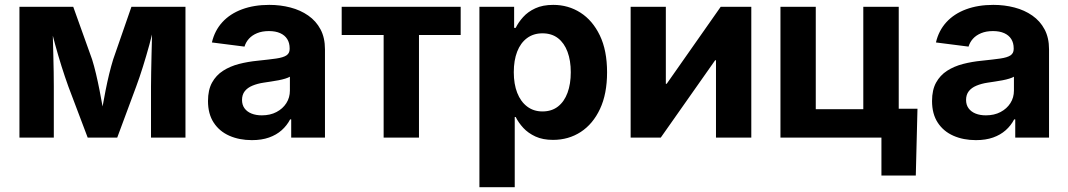

<svg xmlns="http://www.w3.org/2000/svg" viewBox="-20 -567 4401 791"><path d="M60.1 0V-539.1H281.7L359.4 -322.3Q367.7 -295.9 375.5 -262.9Q383.3 -230 390.1 -195.3Q397 -160.6 402.8 -127.4Q408.7 -94.2 412.6 -67.4H392.1Q396.5 -93.8 402.3 -126.7Q408.2 -159.7 415 -194.6Q421.9 -229.5 429.9 -262.5Q438 -295.4 446.3 -322.3L521.5 -539.1H744.1V0H602.1V-210.4Q602.1 -236.3 602.8 -269Q603.5 -301.8 604.2 -337.9Q605 -374 606 -409.9Q606.9 -445.8 606.9 -479H618.7Q608.4 -430.7 595.5 -383.3Q582.5 -335.9 568.8 -292.2Q555.2 -248.5 541 -210.4L462.9 0H341.3L261.7 -210.4Q247.6 -249.5 233.6 -293.7Q219.7 -337.9 206.8 -385Q193.8 -432.1 183.6 -479H196.8Q196.8 -447.8 197.8 -411.9Q198.7 -376 199.7 -339.6Q200.7 -303.2 201.2 -270Q201.7 -236.8 201.7 -210.4V0Z M1017.6 10.3Q965.8 10.3 924.8 -7.8Q883.8 -25.9 860.4 -61.8Q836.9 -97.7 836.9 -150.9Q836.9 -196.3 853.5 -226.6Q870.1 -256.8 898.9 -275.4Q927.7 -293.9 964.6 -303.5Q1001.5 -313 1042 -316.9Q1089.4 -321.8 1118.2 -325.9Q1147 -330.1 1160.2 -338.9Q1173.3 -347.7 1173.3 -365.2V-367.7Q1173.3 -390.1 1163.3 -406Q1153.3 -421.9 1134.3 -430.4Q1115.2 -439 1087.9 -439Q1060.1 -439 1039.3 -430.4Q1018.6 -421.9 1005.6 -407.5Q992.7 -393.1 987.3 -375L853 -392.1Q864.3 -440.9 896 -475.6Q927.7 -510.3 977.1 -528.6Q1026.4 -546.9 1089.4 -546.9Q1135.3 -546.9 1176.5 -536.1Q1217.8 -525.4 1250 -502.9Q1282.2 -480.5 1300.5 -446Q1318.8 -411.6 1318.8 -363.8V0H1179.7V-75.2H1175.3Q1162.1 -49.8 1140.4 -30.5Q1118.7 -11.2 1088.4 -0.5Q1058.1 10.3 1017.6 10.3ZM1058.6 -91.8Q1093.3 -91.8 1119.1 -105.5Q1145 -119.1 1159.7 -142.1Q1174.3 -165 1174.3 -193.8V-251Q1168 -247.1 1155.5 -243.2Q1143.1 -239.3 1127.4 -236.3Q1111.8 -233.4 1095.9 -231Q1080.1 -228.5 1066.9 -226.6Q1040.5 -222.7 1020 -214.1Q999.5 -205.6 988.3 -191.2Q977.1 -176.8 977.1 -155.3Q977.1 -134.8 987.5 -120.6Q998 -106.4 1016.4 -99.1Q1034.7 -91.8 1058.6 -91.8Z M1560.5 0V-422.9H1387.7V-539.1H1877.9V-422.9H1706.1V0Z M1955.1 204.1V-539.1H2098.1V-452.1H2104.5Q2115.7 -475.1 2135.3 -496.8Q2154.8 -518.6 2185.3 -532.7Q2215.8 -546.9 2259.3 -546.9Q2321.3 -546.9 2371.3 -514.9Q2421.4 -482.9 2451.2 -421.1Q2481 -359.4 2481 -269Q2481 -180.2 2451.9 -118.2Q2422.9 -56.2 2372.6 -23.4Q2322.3 9.3 2258.3 9.3Q2216.3 9.3 2186 -4.6Q2155.8 -18.6 2136 -40Q2116.2 -61.5 2104.5 -85H2100.6V204.1ZM2214.8 -107.9Q2252.9 -107.9 2278.8 -128.2Q2304.7 -148.4 2318.1 -184.8Q2331.5 -221.2 2331.5 -269.5Q2331.5 -317.4 2318.1 -353.5Q2304.7 -389.6 2278.8 -409.7Q2252.9 -429.7 2214.8 -429.7Q2177.7 -429.7 2151.1 -409.9Q2124.5 -390.1 2110.6 -354.2Q2096.7 -318.4 2096.7 -269.5Q2096.7 -220.7 2110.8 -184.6Q2125 -148.4 2151.6 -128.2Q2178.2 -107.9 2214.8 -107.9Z M3075.2 0H2929.7V-318.8H2926.3L2702.1 0H2578.1V-539.1H2723.1V-221.7H2726.6L2949.2 -539.1H3075.2Z M3195.3 0V-539.1H3340.8V-117.2H3536.6V-539.1H3682.6V0ZM3611.3 156.2V0H3569.3V-119.1H3759.8L3752.9 156.2Z M4000.5 10.3Q3948.7 10.3 3907.7 -7.8Q3866.7 -25.9 3843.3 -61.8Q3819.8 -97.7 3819.8 -150.9Q3819.8 -196.3 3836.4 -226.6Q3853 -256.8 3881.8 -275.4Q3910.6 -293.9 3947.5 -303.5Q3984.4 -313 4024.9 -316.9Q4072.3 -321.8 4101.1 -325.9Q4129.9 -330.1 4143.1 -338.9Q4156.2 -347.7 4156.2 -365.2V-367.7Q4156.2 -390.1 4146.2 -406Q4136.2 -421.9 4117.2 -430.4Q4098.1 -439 4070.8 -439Q4043 -439 4022.2 -430.4Q4001.5 -421.9 3988.5 -407.5Q3975.6 -393.1 3970.2 -375L3835.9 -392.1Q3847.2 -440.9 3878.9 -475.6Q3910.6 -510.3 3960 -528.6Q4009.3 -546.9 4072.3 -546.9Q4118.2 -546.9 4159.4 -536.1Q4200.7 -525.4 4232.9 -502.9Q4265.1 -480.5 4283.4 -446Q4301.8 -411.6 4301.8 -363.8V0H4162.6V-75.2H4158.2Q4145 -49.8 4123.3 -30.5Q4101.6 -11.2 4071.3 -0.5Q4041 10.3 4000.5 10.3ZM4041.5 -91.8Q4076.2 -91.8 4102.1 -105.5Q4127.9 -119.1 4142.6 -142.1Q4157.2 -165 4157.2 -193.8V-251Q4150.9 -247.1 4138.4 -243.2Q4126 -239.3 4110.4 -236.3Q4094.7 -233.4 4078.9 -231Q4063 -228.5 4049.8 -226.6Q4023.4 -222.7 4002.9 -214.1Q3982.4 -205.6 3971.2 -191.2Q3960 -176.8 3960 -155.3Q3960 -134.8 3970.5 -120.6Q3981 -106.4 3999.3 -99.1Q4017.6 -91.8 4041.5 -91.8Z"/></svg>

Font: Inter 18pt
Style: Bold
Weight: 700
Designer: Rasmus Andersson
Foundry: rsms
Version: Version 4.001;git-66647c0bb